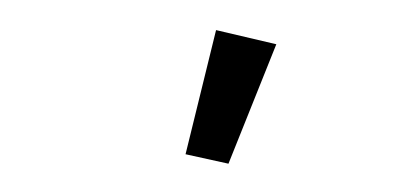

<svg xmlns="http://www.w3.org/2000/svg" viewBox="-30 -839 659 304"><g transform="rotate(5 300.0 -687.5)"><path d="M341 -583 272 -592 303 -792 400 -778Z"/></g></svg>

Font: Anuphan Medium
Style: Regular
Weight: 500
Designer: Mike Abbink, Paul van der Laan, Pieter van Rosmalen, Mint Tantisuwanna
Foundry: Bold Monday; Cadson Demak
Version: Version 3.002;hotconv 1.0.109;makeotfexe 2.5.65596